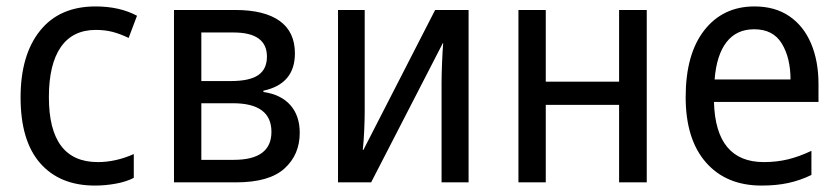

<svg xmlns="http://www.w3.org/2000/svg" viewBox="-20 -567 2608 597"><path d="M275 10Q166 10 105 -59.5Q44 -129 44 -264Q44 -396 104.5 -471.5Q165 -547 277 -547Q352 -547 406 -518L380 -449Q353 -462 329.5 -468Q306 -474 278 -474Q206 -474 169 -420.5Q132 -367 132 -265Q132 -63 284 -63Q340 -63 396 -88V-14Q373 -2 340.5 4Q308 10 275 10Z M521 0V-536H711Q802 -536 849.5 -502Q897 -468 897 -401Q897 -306 799 -285V-281Q854 -273 883 -240Q912 -207 912 -154Q912 -86 864.5 -43Q817 0 714 0ZM606 -315H698Q756 -315 783 -333.5Q810 -352 810 -391Q810 -466 706 -466H606ZM606 -70H707Q824 -70 824 -157Q824 -246 704 -246H606Z M1031 0V-536H1114V-220Q1114 -197 1112.5 -162Q1111 -127 1108 -101H1110L1333 -536H1437V0H1353V-309Q1353 -335 1354.5 -371.5Q1356 -408 1358 -433H1357L1134 0Z M1592 0V-536H1677V-313H1905V-536H1991V0H1905V-241H1677V0Z M2348 10Q2238 10 2175 -62Q2112 -134 2112 -265Q2112 -399 2170 -473Q2228 -547 2326 -547Q2390 -547 2434.5 -516.5Q2479 -486 2502 -431.5Q2525 -377 2525 -306V-250H2200Q2205 -63 2355 -63Q2395 -63 2430 -71.5Q2465 -80 2503 -98V-23Q2468 -6 2431 2Q2394 10 2348 10ZM2202 -320H2438Q2438 -387 2411 -431.5Q2384 -476 2325 -476Q2270 -476 2239 -436Q2208 -396 2202 -320Z"/></svg>

Font: Noto Sans SemiCondensed
Style: Regular
Weight: 400
Width: 4
Designer: Monotype Design Team
Foundry: Monotype Imaging Inc.
Version: Version 2.013; ttfautohint (v1.8.4.7-5d5b)